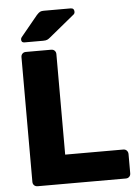

<svg xmlns="http://www.w3.org/2000/svg" viewBox="-60 -951 717 997"><g transform="rotate(-5 298.5 -452.5)"><path d="M92 -750Q76 -750 76 -766Q76 -774 81 -779L169 -886Q180 -898 187 -901.5Q194 -905 206 -905H346Q365 -905 365 -885Q365 -878 360 -873L227 -764Q219 -757 211.5 -753.5Q204 -750 190 -750ZM95 0Q84 0 77 -7Q70 -14 70 -25V-675Q70 -686 77 -693Q84 -700 95 -700H227Q238 -700 245 -693Q252 -686 252 -675V-151H555Q566 -151 573 -143.5Q580 -136 580 -125V-25Q580 -14 573 -7Q566 0 555 0Z"/></g></svg>

Font: Fz Rubik
Style: Bold
Weight: 700
Designer: Hubert and Fischer
Foundry: Hubert and Fischer
Version: Vit hóa bi FontZin.com